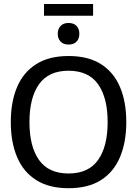

<svg xmlns="http://www.w3.org/2000/svg" viewBox="-20 -947 698 978"><path d="M329.2 11.7Q230 11.7 164.6 -29.6Q99.2 -70.8 67.1 -146.7Q35 -222.5 35 -325Q35 -428.3 67.1 -503.8Q99.2 -579.2 164.6 -620.4Q230 -661.7 329.2 -661.7Q429.2 -661.7 494.2 -620.4Q559.2 -579.2 591.2 -503.8Q623.3 -428.3 623.3 -325Q623.3 -222.5 591.2 -146.7Q559.2 -70.8 494.2 -29.6Q429.2 11.7 329.2 11.7ZM329.2 -63.3Q430.8 -63.3 479.6 -132.1Q528.3 -200.8 528.3 -325Q528.3 -449.2 479.6 -517.9Q430.8 -586.7 329.2 -586.7Q227.5 -586.7 178.8 -517.9Q130 -449.2 130 -325Q130 -200.8 178.8 -132.1Q227.5 -63.3 329.2 -63.3ZM204.2 -866.7V-926.7H454.2V-866.7ZM329.2 -720Q303.3 -720 288.8 -735Q274.2 -750 274.2 -775Q274.2 -800 288.8 -815Q303.3 -830 329.2 -830Q355.8 -830 370 -815Q384.2 -800 384.2 -775Q384.2 -750 370 -735Q355.8 -720 329.2 -720Z"/></svg>

Font: Familjen Grotesk GF
Style: Regular
Weight: 400
Designer: Anders Wikstroem, Jonas Baeckman, Matilda Gysing, Kristian Moeller
Foundry: Familjen STHLM AB
Version: Version 2.000; Beta; Release 4; Build 6